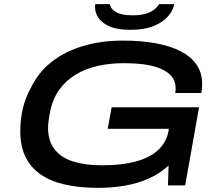

<svg xmlns="http://www.w3.org/2000/svg" viewBox="-20 -895 1054 927"><path d="M454 12Q264 12 171 -56.5Q78 -125 78 -260Q78 -322 91 -374Q104 -426 128 -469Q165 -546 229.5 -596.5Q294 -647 381.5 -673Q469 -699 574 -699Q662 -699 732.5 -686Q803 -673 853 -647Q903 -621 929.5 -582Q956 -543 956 -490Q956 -480 955 -468.5Q954 -457 952 -446H826Q827 -452 827.5 -458Q828 -464 828 -469Q828 -504 807.5 -527.5Q787 -551 752 -565Q717 -579 672.5 -584.5Q628 -590 578 -590Q512 -590 453 -577Q394 -564 346.5 -535.5Q299 -507 267 -463Q235 -419 222 -356Q219 -340 217 -328Q215 -316 214 -307Q213 -298 212.5 -291Q212 -284 212 -278Q212 -214 244 -173.5Q276 -133 334 -115Q392 -97 470 -97Q575 -97 643.5 -117.5Q712 -138 748.5 -175.5Q785 -213 794 -264L795 -273H500L519 -377H941L874 0H791L794 -96Q752 -57 698 -33Q644 -9 582 1.5Q520 12 454 12ZM609 -751Q547 -751 510 -767Q473 -783 456 -808Q439 -833 439 -859Q439 -864 439 -867.5Q439 -871 440 -875H511Q511 -871 513 -866.5Q515 -862 517 -858Q523 -848 535.5 -839.5Q548 -831 569 -826Q590 -821 619 -821Q661 -821 687.5 -830Q714 -839 728.5 -852Q743 -865 747 -875H821Q817 -847 793 -818Q769 -789 723.5 -770Q678 -751 609 -751Z"/></svg>

Font: Archivo Expanded Medium
Style: Italic
Weight: 500
Width: 7
Italic angle: -10°
Designer: Hector Gatti
Foundry: Omnibus-Type
Version: Version 2.001